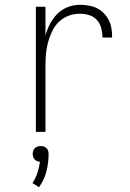

<svg xmlns="http://www.w3.org/2000/svg" viewBox="-20 -548 540 798"><path d="M129 0V-520H169V-401Q176 -426 188 -449Q200 -472 218.5 -490.5Q237 -509 261.5 -518.5Q286 -528 312 -528Q330 -528 348.5 -525Q367 -522 383 -514Q399 -506 412 -492.5Q425 -479 433 -462.5Q441 -446 443.5 -428Q446 -410 446 -392H406Q406 -411 401 -430.5Q396 -450 383 -464.5Q370 -479 351 -485Q332 -491 312 -491Q288 -491 265 -482.5Q242 -474 224.5 -457Q207 -440 196.5 -417.5Q186 -395 179.5 -371.5Q173 -348 171 -324Q169 -300 169 -276V0ZM142 230 115 213Q128 193 135.5 170.5Q143 148 146 124Q140 124 134 121.5Q128 119 124 114.5Q120 110 118 104Q116 98 116 92Q116 85 118 78.5Q120 72 125 67.5Q130 63 136 61Q142 59 149 59Q156 59 162 61Q168 63 173 67.5Q178 72 180 78.5Q182 85 182 92Q182 128 173 164Q164 200 142 230Z"/></svg>

Font: Iosevka Term Curly Extralight
Style: Regular
Weight: 200
Designer: Belleve Invis
Foundry: Belleve Invis
Version: Version 32.3.0